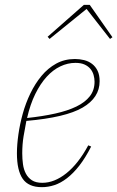

<svg xmlns="http://www.w3.org/2000/svg" viewBox="-20 -762 485 794"><path d="M153 12Q98 12 74 -22.5Q50 -57 50 -128Q50 -163 56 -205.5Q62 -248 74 -291.5Q86 -335 105.5 -375.5Q125 -416 151.5 -448Q178 -480 212.5 -499Q247 -518 290 -518Q309 -518 327.5 -513.5Q346 -509 360.5 -498Q375 -487 383.5 -469.5Q392 -452 392 -426Q392 -358 321.5 -317Q251 -276 89 -262Q83 -232 77.5 -198.5Q72 -165 72 -128Q72 -105 75 -83Q78 -61 87 -44Q96 -27 112 -16.5Q128 -6 155 -6Q205 -6 254.5 -45.5Q304 -85 345 -161L357 -156Q333 -109 308 -77Q283 -45 257 -25Q231 -5 205 3.5Q179 12 153 12ZM92 -274Q157 -281 208.5 -292.5Q260 -304 296 -321.5Q332 -339 351.5 -364Q371 -389 371 -424Q371 -438 367 -452Q363 -466 354 -477Q345 -488 330 -495Q315 -502 292 -502Q260 -502 229.5 -487.5Q199 -473 173 -444.5Q147 -416 126 -373.5Q105 -331 92 -274ZM177 -610 327 -742H351L445 -608L435 -601L338 -725L185 -601Z"/></svg>

Font: IBM Plex Serif Thin
Style: Italic
Weight: 100
Italic angle: -14°
Designer: Mike Abbink, Paul van der Laan, Pieter van Rosmalen
Foundry: Bold Monday
Version: Version 3.001